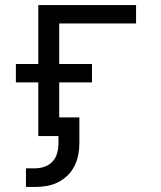

<svg xmlns="http://www.w3.org/2000/svg" viewBox="-20 -540 640 762"><path d="M83 202V128H119Q139 128 157.5 121.5Q176 115 189 100.5Q202 86 207 67Q212 48 212 29V0H132V-213H43V-286H132V-520H520V-447H215V-286H345V-213H215V-74H295V29Q295 52 290.5 75Q286 98 275.5 119Q265 140 248 156.5Q231 173 210 183.5Q189 194 166 198Q143 202 119 202Z"/></svg>

Font: Iosevka SS04 Extended
Style: Regular
Weight: 400
Width: 7
Monospace: yes
Designer: Belleve Invis
Foundry: Belleve Invis
Version: Version 19.0.0; ttfautohint (v1.8.4)